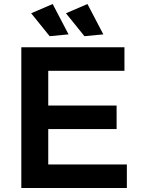

<svg xmlns="http://www.w3.org/2000/svg" viewBox="-20 -935 701 955"><path d="M86 -700H599V-583H220V-410H560V-293H220V-117H611V0H86ZM242 -915 321 -764 227 -755 135 -869ZM415 -915 494 -764 400 -755 308 -869Z"/></svg>

Font: Gontserrat Medium
Style: Regular
Weight: 500
Designer: Julieta Ulanovsky
Foundry: Julieta Ulanovsky
Version: Version 6.001